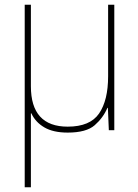

<svg xmlns="http://www.w3.org/2000/svg" viewBox="-20 -548 580 808"><path d="M110 -71H112Q129 -34 166.5 -12Q204 10 265 10Q343 10 378.5 -21Q414 -52 432 -94H434L438 0H461V-528H435V-227Q435 -126 397 -70.5Q359 -15 265 -15Q110 -15 110 -185V-528H84V240H110Z"/></svg>

Font: Noto Sans Display Thin
Style: Regular
Weight: 250
Designer: Monotype Design Team
Foundry: Monotype Imaging Inc.
Version: Version 1.900